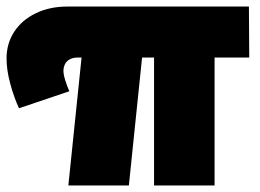

<svg xmlns="http://www.w3.org/2000/svg" viewBox="-42 -567 795 587"><path d="M194 -391Q182 -391 172 -386Q162 -381 157 -371.5Q152 -362 152 -350Q152 -339 157.5 -321.5Q163 -304 170 -288L16 -236Q0 -271 -11 -312.5Q-22 -354 -22 -388Q-22 -434 1.5 -470Q25 -506 67.5 -526.5Q110 -547 164 -547H719L720 -391ZM209 -407H394L352 0H167ZM429 -407H614V0H429Z"/></svg>

Font: Alexandria Black
Style: Regular
Weight: 900
Designer: Mohamed Gaber
Foundry: Kief Type Foundry
Version: Version 5.100